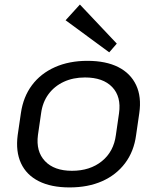

<svg xmlns="http://www.w3.org/2000/svg" viewBox="-20 -815 689 843"><path d="M285.4 7.9Q204.4 7.9 150.2 -19.5Q95.9 -46.9 72.1 -98.5Q48.3 -150.1 57.6 -221.4L71.8 -318.6Q82.1 -389.9 120.4 -441.1Q158.6 -492.2 221.1 -520.1Q283.5 -547.9 363.7 -547.9Q444.9 -547.9 499.1 -520.5Q553.3 -493.1 577.6 -441.5Q601.9 -389.9 591.6 -318.6L577.5 -221.4Q568 -150.1 529.2 -98.5Q490.4 -46.9 428.5 -19.5Q366.6 7.9 285.4 7.9ZM296 -65.1Q375.2 -65.1 427.3 -107.3Q479.4 -149.5 488.8 -222.1L502.6 -317.9Q512.9 -390.7 472.6 -432.8Q432.3 -474.9 353.1 -474.9Q300.9 -474.9 259.8 -455.7Q218.7 -436.5 192.8 -401.4Q167 -366.4 160.5 -317.9L146.6 -222.1Q137.2 -150.3 177.5 -107.7Q217.7 -65.1 296 -65.1ZM492.8 -623.5 459.6 -585.2 268 -726 330.8 -795.1Z"/></svg>

Font: Pathway Extreme 8pt Thin
Style: Italic
Weight: 100
Italic angle: -8°
Designer: Eduardo Rodriguez Tunni
Foundry: Eduardo Rodriguez Tunni
Version: Version 1.000